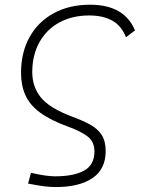

<svg xmlns="http://www.w3.org/2000/svg" viewBox="-20 -547 626 802"><path d="M212.4 234.4Q189.5 234.4 162.8 231Q136.2 227.5 97.2 219.7L109.4 174.8Q172.4 189.5 210.4 189.5Q287.6 189.5 331.1 165.8Q374.5 142.1 374.5 85.4Q374.5 44.9 346.2 23.2Q317.9 1.5 266.6 -17.1Q191.4 -44.4 147.9 -76.4Q104.5 -108.4 86.2 -149.2Q67.9 -189.9 67.9 -242.2Q67.9 -328.6 103.8 -392.6Q139.6 -456.5 204.6 -491.9Q269.5 -527.3 356.4 -527.3Q499.5 -527.3 543.9 -419.9L506.3 -391.6Q486.8 -440.4 448 -461.4Q409.2 -482.4 352.5 -482.4Q281.2 -482.4 227.8 -453.1Q174.3 -423.8 144.8 -370.8Q115.2 -317.9 114.7 -246.6Q114.7 -184.1 151.1 -139.4Q187.5 -94.7 284.2 -58.6Q327.1 -43 357.7 -25.9Q388.2 -8.8 404.8 16.8Q421.4 42.5 421.4 84.5Q421.4 159.7 366.2 197Q311 234.4 212.4 234.4Z"/></svg>

Font: Cascadia Mono NF ExtraLight
Style: Italic
Weight: 200
Italic angle: -10°
Monospace: yes
Designer: Aaron Bell
Foundry: Saja Typeworks
Version: Version 2404.023; ttfautohint (v1.8.4)